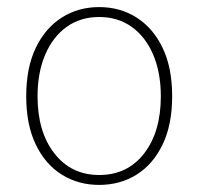

<svg xmlns="http://www.w3.org/2000/svg" viewBox="-20 -510 560 542"><path d="M260 12Q201 12 154.5 -17Q108 -46 81 -102Q54 -158 54 -238Q54 -319 81 -375Q108 -431 154.5 -460.5Q201 -490 260 -490Q319 -490 365.5 -460.5Q412 -431 439 -375Q466 -319 466 -238Q466 -158 439 -102Q412 -46 365.5 -17Q319 12 260 12ZM260 -16Q340 -16 387 -77Q434 -138 434 -238Q434 -305 412.5 -355.5Q391 -406 352 -434Q313 -462 260 -462Q207 -462 168 -434Q129 -406 107.5 -355.5Q86 -305 86 -238Q86 -138 133.5 -77Q181 -16 260 -16Z"/></svg>

Font: Source Sans Variable
Style: Regular
Weight: 200
Designer: Paul D. Hunt
Foundry: Adobe Systems Incorporated
Version: Version 3.006;hotconv 1.0.111;makeotfexe 2.5.65597